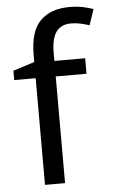

<svg xmlns="http://www.w3.org/2000/svg" viewBox="-54 -802 496 839"><g transform="rotate(-5 193.5 -382.5)"><path d="M332 -468H197V0H109V-468H15V-509L109 -539V-570Q109 -674 155 -719.5Q201 -765 283 -765Q315 -765 341.5 -759.5Q368 -754 387 -747L364 -678Q348 -683 327 -688Q306 -693 284 -693Q240 -693 218.5 -663.5Q197 -634 197 -571V-536H332Z"/></g></svg>

Font: Noto Sans Old Persian
Style: Regular
Weight: 400
Designer: Monotype Design Team
Foundry: Monotype Imaging Inc.
Version: Version 2.001; ttfautohint (v1.8.4.7-5d5b)